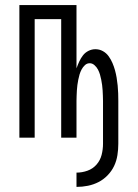

<svg xmlns="http://www.w3.org/2000/svg" viewBox="-20 -540 540 753"><path d="M280 193V137Q302 137 323 129.5Q344 122 358.5 105.5Q373 89 378.5 67.5Q384 46 384 24V-144Q384 -154 383.5 -164.5Q383 -175 382.5 -185.5Q382 -196 380.5 -206.5Q379 -217 377 -227.5Q375 -238 372 -248Q369 -258 364 -267.5Q359 -277 350.5 -284.5Q342 -292 332 -292Q321 -292 313 -284.5Q305 -277 300 -267.5Q295 -258 292 -248Q289 -238 287 -227.5Q285 -217 283.5 -206.5Q282 -196 281.5 -185.5Q281 -175 280.5 -164.5Q280 -154 280 -144V0H220V-465H116V0H56V-520H280V-272Q285 -286 291 -299Q297 -312 305.5 -323Q314 -334 327 -340.5Q340 -347 354 -347Q370 -347 383.5 -339.5Q397 -332 406 -319.5Q415 -307 421 -293Q427 -279 431 -264.5Q435 -250 437.5 -235Q440 -220 441.5 -204.5Q443 -189 443.5 -174Q444 -159 444 -144V24Q444 46 440.5 68.5Q437 91 427.5 111Q418 131 402 147.5Q386 164 366.5 174Q347 184 325 188.5Q303 193 280 193Z"/></svg>

Font: Iosevka SS04 Light
Style: Regular
Weight: 300
Monospace: yes
Designer: Belleve Invis
Foundry: Belleve Invis
Version: Version 19.0.0; ttfautohint (v1.8.4)